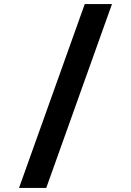

<svg xmlns="http://www.w3.org/2000/svg" viewBox="-20 -780 640 938"><path d="M73 138 394 -760H527L206 138Z"/></svg>

Font: iA Writer Duo V
Style: Regular
Weight: 400
Designer: Mike Abbink, Paul van der Laan, Pieter van Rosmalen, Oliver Reichenstein
Foundry: Information Architects Inc.
Version: Version 2.000